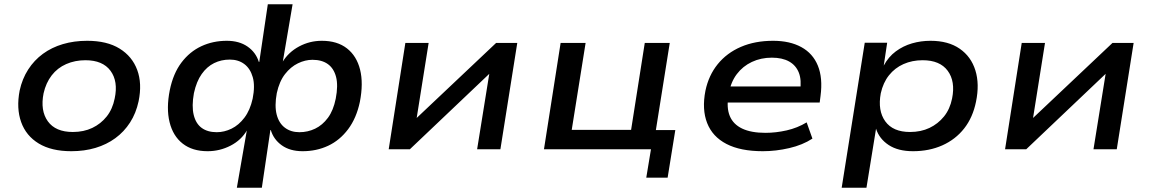

<svg xmlns="http://www.w3.org/2000/svg" viewBox="-20 -699 5390 899"><path d="M314 9Q221 9 161.5 -27Q102 -63 79 -127.5Q56 -192 72 -275Q84 -330 112 -373.5Q140 -417 181 -447Q222 -477 274.5 -492.5Q327 -508 388 -508Q481 -508 540 -471.5Q599 -435 622.5 -371.5Q646 -308 629 -225Q617 -169 589 -125.5Q561 -82 520 -52Q479 -22 427 -6.5Q375 9 314 9ZM321 -81Q372 -81 412 -100Q452 -119 479.5 -153.5Q507 -188 517 -238Q534 -318 497.5 -367.5Q461 -417 380 -417Q331 -417 290 -399Q249 -381 222 -346Q195 -311 184 -262Q168 -181 204 -131Q240 -81 321 -81Z M1089 180 1136 -90H1137Q1110 -43 1059.5 -17Q1009 9 952 9Q881 9 835.5 -26.5Q790 -62 774 -127Q758 -192 775 -277Q791 -355 829.5 -406Q868 -457 922.5 -482.5Q977 -508 1042 -508Q1100 -508 1139 -481Q1178 -454 1192 -409H1194L1234 -679H1350L1304 -409H1303Q1331 -455 1380.5 -481.5Q1430 -508 1487 -508Q1559 -508 1604.5 -472.5Q1650 -437 1666 -373Q1682 -309 1665 -222Q1649 -146 1610 -94Q1571 -42 1516.5 -16.5Q1462 9 1397 9Q1338 9 1299.5 -18.5Q1261 -46 1248 -90H1246L1206 180ZM995 -80Q1030 -80 1064 -96.5Q1098 -113 1124.5 -148Q1151 -183 1163 -237Q1175 -297 1163.5 -337.5Q1152 -378 1124 -399Q1096 -420 1056 -420Q1016 -420 982.5 -403.5Q949 -387 924.5 -352.5Q900 -318 888 -263Q877 -202 887 -161Q897 -120 924.5 -100Q952 -80 995 -80ZM1382 -80Q1421 -80 1455.5 -96.5Q1490 -113 1515.5 -147.5Q1541 -182 1552 -237Q1564 -299 1553.5 -339Q1543 -379 1515 -399Q1487 -419 1443 -419Q1409 -419 1375 -402.5Q1341 -386 1314.5 -352Q1288 -318 1276 -263Q1265 -203 1275.5 -162.5Q1286 -122 1314 -101Q1342 -80 1382 -80Z M1800 0 1878 -498H1987L1930 -140H1924L2303 -498H2402L2323 0H2214L2272 -360H2278L1899 0Z M3006 133 3028 0H2527L2605 -498H2722L2657 -91H2935L2999 -498H3116L3051 -90H3142L3106 133Z M3552 9Q3447 9 3381.5 -25Q3316 -59 3291 -123Q3266 -187 3283 -274Q3298 -346 3340.5 -398.5Q3383 -451 3449 -479.5Q3515 -508 3600 -508Q3678 -508 3732 -478.5Q3786 -449 3809.5 -391.5Q3833 -334 3822 -250L3818 -219H3364L3375 -294H3750L3726 -271Q3734 -324 3720.5 -358.5Q3707 -393 3675 -411Q3643 -429 3594 -429Q3543 -429 3500.5 -409Q3458 -389 3430 -352Q3402 -315 3393 -263L3391 -252Q3381 -195 3397 -156Q3413 -117 3455 -97Q3497 -77 3564 -77Q3613 -77 3663.5 -88.5Q3714 -100 3757 -126L3784 -50Q3738 -20 3675.5 -5.5Q3613 9 3552 9Z M3921 180 4029 -499H4134L4118 -392Q4140 -433 4174.5 -458.5Q4209 -484 4250.5 -496Q4292 -508 4337 -508Q4420 -508 4473.5 -471Q4527 -434 4547 -369.5Q4567 -305 4550 -223Q4535 -149 4494.5 -97.5Q4454 -46 4392.5 -18.5Q4331 9 4255 9Q4185 9 4141 -20Q4097 -49 4082 -96V-97L4037 180ZM4241 -81Q4292 -81 4332 -100Q4372 -119 4400 -153.5Q4428 -188 4438 -238Q4454 -318 4417.5 -367.5Q4381 -417 4300 -417Q4251 -417 4210.5 -399Q4170 -381 4142.5 -346.5Q4115 -312 4104 -262Q4089 -181 4125 -131Q4161 -81 4241 -81Z M4686 0 4764 -498H4873L4816 -140H4810L5189 -498H5288L5209 0H5100L5158 -360H5164L4785 0Z"/></svg>

Font: Nunito Sans 7pt SemiExpanded SemiBold
Style: Italic
Weight: 600
Width: 6
Italic angle: -9°
Designer: Vernon Adams
Foundry: Vernon Adams
Version: Version 3.101;gftools[0.9.27]